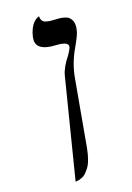

<svg xmlns="http://www.w3.org/2000/svg" viewBox="-146 -608 594 866"><g transform="rotate(-20 151.0 -175.5)"><path d="M60.1 203.1 178.2 -264.2Q187.5 -299.8 224.1 -345.2Q237.3 -363.8 242.2 -377.9V-381.8Q242.2 -402.8 186 -405.8Q100.1 -410.2 100.1 -460Q100.1 -464.4 102.1 -476.1Q106.9 -496.6 114.7 -512.2Q122.6 -527.8 130.1 -535.4Q137.7 -543 144.5 -547.6Q151.4 -552.2 155.8 -553.2L160.2 -554.2V-551.8Q160.2 -540 165.3 -532.5Q170.4 -524.9 180.7 -521.7Q190.9 -518.6 197.8 -517.6Q204.6 -516.6 215.8 -516.1Q231.9 -515.1 241.5 -514.4Q251 -513.7 263.9 -510.3Q276.9 -506.8 283.9 -501.5Q291 -496.1 296.4 -485.6Q301.8 -475.1 301.8 -460.9Q301.8 -448.2 297.9 -435.1Q294.9 -417.5 262.2 -360.8Q228.5 -302.2 216.8 -235.8L160.2 78.1Q154.8 106.9 146.7 129.2Q138.7 151.4 128.7 164.3Q118.7 177.2 109.9 185.5Q101.1 193.8 90.3 197.3Q79.6 200.7 75 201.7Q70.3 202.6 64 203.1Z"/></g></svg>

Font: Common Serif News
Style: Italic
Weight: 450
Italic angle: -12°
Designer: Philipp H. Poll, Khaled Hosny
Foundry: Stefan Peev, Context Ltd.
Version: Version 1.026